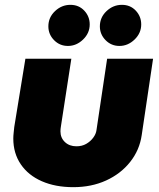

<svg xmlns="http://www.w3.org/2000/svg" viewBox="-20 -761 658 794"><path d="M613 -518 566 -202Q557 -140 518 -91Q479 -42 418.5 -14.5Q358 13 283 13Q209 13 153 -11.5Q97 -36 66 -81.5Q35 -127 35 -188Q35 -199 36.5 -212.5Q38 -226 39 -236L85 -518H275L232 -239Q231 -235 230.5 -228Q230 -221 230 -218Q230 -191 248.5 -173.5Q267 -156 296 -156Q319 -156 336.5 -166Q354 -176 365.5 -191.5Q377 -207 379 -223L423 -518ZM474 -571Q440 -571 416.5 -595Q393 -619 393 -652Q393 -689 420.5 -715Q448 -741 484 -741Q519 -741 541.5 -717Q564 -693 564 -660Q564 -624 536.5 -597.5Q509 -571 474 -571ZM261 -571Q227 -571 203.5 -595Q180 -619 180 -652Q180 -689 207.5 -715Q235 -741 271 -741Q306 -741 328.5 -717Q351 -693 351 -660Q351 -624 323.5 -597.5Q296 -571 261 -571Z"/></svg>

Font: MuseoModerno Black
Style: Italic
Weight: 900
Italic angle: -9°
Designer: Pablo Cosgaya, Héctor Gatti, Marcela Romero, and the Authors of The MuseoModerno Project.
Foundry: Omnibus-Type Team
Version: Version 1.003